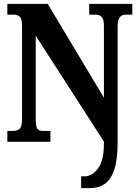

<svg xmlns="http://www.w3.org/2000/svg" viewBox="-20 -734 712 994"><path d="M400 240V179H418Q457 179 487.5 138Q518 97 518 9V-1L165 -549V-119Q165 -77 174 -66.5Q183 -56 205 -56H241V0H18V-56H45Q68 -56 81 -66.5Q94 -77 94 -119V-599Q94 -638 81.5 -648Q69 -658 53 -658H18V-714H227L518 -228V-599Q518 -634 506.5 -646Q495 -658 478 -658H442V-714H665V-658H630Q611 -658 600 -644.5Q589 -631 589 -595V2Q589 91 572 143Q555 195 523 217.5Q491 240 444 240Z"/></svg>

Font: Noto Serif Thai ExtraCondensed Black
Style: Regular
Weight: 900
Width: 2
Designer: Monotype Design Team
Foundry: Monotype Imaging Inc.
Version: Version 2.002; ttfautohint (v1.8.4.7-5d5b)